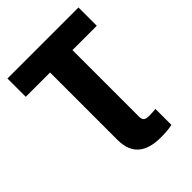

<svg xmlns="http://www.w3.org/2000/svg" viewBox="-261 -859 1202 1202"><g transform="rotate(-45 340.0 -258.0)"><path d="M445.3 212.9Q342.3 212.9 291.5 167.7Q240.7 122.6 240.7 31.7V-106.9H439V25.4Q439 47.4 450 56.4Q460.9 65.4 487.3 65.4Q503.4 65.4 518.1 64.5Q532.7 63.5 545.9 62V203.6Q525.4 208.5 499.5 210.7Q473.6 212.9 445.3 212.9ZM25.4 -565.4V-727.5H654.3V-565.4H439V0H240.7V-565.4Z"/></g></svg>

Font: Inter 18pt Black
Style: Regular
Weight: 900
Designer: Rasmus Andersson
Foundry: rsms
Version: Version 4.001;git-66647c0bb